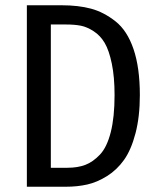

<svg xmlns="http://www.w3.org/2000/svg" viewBox="-20 -709 598 729"><path d="M214 -689Q278 -689 326 -676Q374 -663 418.5 -628Q463 -593 487 -522.5Q511 -452 511 -348Q511 -266 494.5 -203Q478 -140 451 -102Q424 -64 386.5 -40.5Q349 -17 311.5 -8.5Q274 0 230 0H82V-689ZM231 -616H173V-72H236Q275 -72 304 -83Q333 -94 359.5 -122Q386 -150 400.5 -207Q415 -264 415 -348Q415 -417 404.5 -467.5Q394 -518 377.5 -546Q361 -574 335.5 -590.5Q310 -607 286.5 -611.5Q263 -616 231 -616Z"/></svg>

Font: Fira Sans Condensed
Style: Regular
Weight: 400
Width: 3
Designer: Carrois Corporate & Edenspiekermann AG
Foundry: Carrois Corporate GbR & Edenspiekermann AG
Version: Version 4.202;PS 004.202;hotconv 1.0.88;makeotf.lib2.5.64775